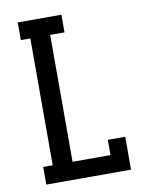

<svg xmlns="http://www.w3.org/2000/svg" viewBox="-83 -796 666 857"><g transform="rotate(-10 250.0 -367.5)"><path d="M57 0V-80H100V-655H57V-735H255V-655H190V-80H362V-149H441V0Z"/></g></svg>

Font: Iosevka Slab Medium
Style: Regular
Weight: 500
Monospace: yes
Designer: Belleve Invis
Foundry: Belleve Invis
Version: Version 11.1.1; ttfautohint (v1.8.3)